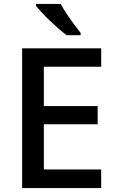

<svg xmlns="http://www.w3.org/2000/svg" viewBox="-20 -961 595 981"><path d="M497 0H93V-714H497V-620H204V-419H479V-326H204V-95H497ZM290 -941Q302 -919 320 -891.5Q338 -864 357.5 -838Q377 -812 392 -793V-781H320Q302 -795 279.5 -814.5Q257 -834 234.5 -855.5Q212 -877 193.5 -897Q175 -917 164 -931V-941Z"/></svg>

Font: Noto Sans Syriac Eastern Medium
Style: Regular
Weight: 500
Designer: Patrick Giasson and the Monotype Design Team
Foundry: Monotype Imaging Inc.
Version: Version 3.001